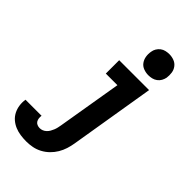

<svg xmlns="http://www.w3.org/2000/svg" viewBox="-367 -858 1158 1158"><g transform="rotate(45 212.5 -278.5)"><path d="M108 213Q83 213 58 209.5Q33 206 10.5 196.5Q-12 187 -30 171.5Q-48 156 -59 134.5Q-70 113 -73.5 88Q-77 63 -73 38H64Q62 49 63.5 60.5Q65 72 70.5 81Q76 90 86.5 94.5Q97 99 108 99Q120 99 131 94.5Q142 90 151 81.5Q160 73 166 62.5Q172 52 176.5 41Q181 30 183.5 18.5Q186 7 188 -4L257 -416H158V-530H413L323 15Q319 40 311 65.5Q303 91 289 114.5Q275 138 255 157.5Q235 177 210.5 190Q186 203 160 208Q134 213 108 213ZM346 -590Q325 -590 305 -597.5Q285 -605 273 -621.5Q261 -638 257.5 -659Q254 -680 258 -702Q260 -717 268 -730.5Q276 -744 288.5 -753.5Q301 -763 316.5 -766.5Q332 -770 346 -770Q368 -770 387.5 -762.5Q407 -755 419.5 -738.5Q432 -722 435 -701Q438 -680 435 -658Q432 -643 424.5 -629.5Q417 -616 404 -606.5Q391 -597 376 -593.5Q361 -590 346 -590Z"/></g></svg>

Font: Iosevka Slab Heavy
Style: Italic
Weight: 900
Italic angle: -9°
Monospace: yes
Designer: Belleve Invis
Foundry: Belleve Invis
Version: Version 11.1.0; ttfautohint (v1.8.3)